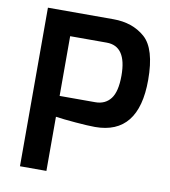

<svg xmlns="http://www.w3.org/2000/svg" viewBox="-83 -809 780 880"><g transform="rotate(10 307.5 -369.0)"><path d="M69 -738H374Q463 -738 521 -687.5Q579 -637 579 -491Q579 -237 376 -237Q345 -237 285 -242Q225 -247 192 -252V0H69ZM358 -349Q404 -349 429.5 -382Q455 -415 455 -490Q455 -627 362 -627H192V-349Z"/></g></svg>

Font: Exo SemiBold
Style: Regular
Weight: 600
Designer: Natanael Gama
Foundry: Natanael Gama
Version: Version 1.500